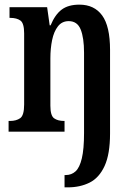

<svg xmlns="http://www.w3.org/2000/svg" viewBox="-20 -567 573 827"><path d="M258 240V187H263Q288 187 305.5 171Q323 155 332.5 115Q342 75 342 6V-340Q342 -404 327.5 -440Q313 -476 276 -476Q247 -476 229.5 -453.5Q212 -431 204.5 -394.5Q197 -358 197 -316V-112Q197 -69 213 -57.5Q229 -46 256 -46H258V0H17V-46H23Q50 -46 67 -58Q84 -70 84 -117V-423Q84 -467 68 -478.5Q52 -490 24 -490H21V-536H183L194 -458H198Q217 -504 245.5 -525.5Q274 -547 322 -547Q386 -547 420 -500.5Q454 -454 454 -352V8Q454 97 430.5 148Q407 199 366 219.5Q325 240 272 240Z"/></svg>

Font: Noto Serif Thai ExtraCondensed SemiBold
Style: Regular
Weight: 600
Width: 2
Designer: Monotype Design Team
Foundry: Monotype Imaging Inc.
Version: Version 2.001; ttfautohint (v1.8.4.7-5d5b)